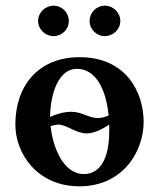

<svg xmlns="http://www.w3.org/2000/svg" viewBox="-20 -645 559 675"><path d="M34 -207C34 -104 112 10 259 10C414 10 485 -115 485 -216C485 -321 423 -444 260 -444C115 -444 34 -344 34 -207ZM362 -239C350 -234 337 -230 324 -230C290 -230 270 -252 230 -252C207 -252 177 -244 156 -234C157 -318 187 -403 250 -403C309 -403 351 -346 362 -239ZM158 -202C167 -204 178 -207 184 -207C215 -207 246 -176 285 -176C312 -176 343 -193 364 -207C364 -199 364 -192 364 -184C364 -57 311 -33 275 -33C202 -33 165 -129 158 -202ZM114 -571C114 -542 139 -518 168 -518C198 -518 222 -542 222 -571C222 -601 198 -625 168 -625C139 -625 114 -601 114 -571ZM295 -571C295 -542 319 -518 349 -518C378 -518 403 -542 403 -571C403 -601 378 -625 349 -625C319 -625 295 -601 295 -571Z"/></svg>

Font: Libertinus Serif Semibold
Style: Regular
Weight: 600
Designer: Philipp H. Poll, Khaled Hosny
Foundry: Caleb Maclennan
Version: Version 7.050;RELEASE